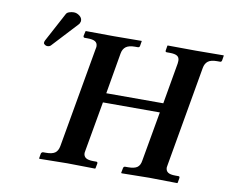

<svg xmlns="http://www.w3.org/2000/svg" viewBox="-79 -826 1119 928"><g transform="rotate(10 480.5 -362.0)"><path d="M748 -568.8Q749 -572.8 749 -582Q749 -598.6 737.8 -605.7Q726.6 -612.8 701.2 -612.8H687Q678.7 -612.8 680.2 -621.1L684.1 -645L686 -646Q784.2 -645 823.2 -645L959 -646L960.9 -645L957 -621.1Q955.6 -612.8 948.2 -612.8H933.1Q903.3 -612.8 889.2 -601.8Q875 -590.8 871.1 -568.8L785.2 -77.1Q783.2 -69.3 783.2 -64.9Q783.2 -48.8 794.2 -41Q805.2 -33.2 831.1 -33.2H846.2Q853.5 -33.2 852.1 -23.9L848.1 -1L846.2 1Q744.1 -1 709 -1L573.2 1L570.8 -1L575.2 -23.9Q576.7 -33.2 585 -33.2H599.1Q629.4 -33.2 643.6 -43.2Q657.7 -53.2 661.1 -77.1L704.1 -320.8H424.8L381.8 -77.1Q379.9 -69.3 379.9 -64.9Q379.9 -48.8 391.4 -41Q402.8 -33.2 429.2 -33.2H442.9Q450.7 -33.2 449.2 -23.9L444.8 -1L442.9 1Q342.3 -1 306.2 -1L169.9 1L168 -1L171.9 -23.9Q172.4 -27.8 175.5 -30.5Q178.7 -33.2 182.1 -33.2H195.8Q226.1 -33.2 240.2 -43.2Q254.4 -53.2 258.8 -77.1L345.2 -568.8Q347.2 -576.7 347.2 -582Q347.2 -598.1 335.4 -605.5Q323.7 -612.8 297.9 -612.8H284.2Q276.9 -612.8 276.9 -621.1L282.2 -645L284.2 -646Q380.9 -645 419.9 -645L557.1 -646L558.1 -645L554.2 -621.1Q552.7 -612.8 544.9 -612.8H530.8Q501 -612.8 486.3 -601.8Q471.7 -590.8 467.8 -568.8L433.1 -367.2H712.9ZM210.9 -725.1Q225.6 -725.1 238.8 -715.1Q252 -705.1 252 -691.9V-688Q250 -677.7 243.2 -670.9L129.9 -548.8Q124 -542 111.8 -542Q106.4 -542 100.3 -546.1Q94.2 -550.3 94.2 -555.2Q94.2 -561 97.2 -566.9L173.8 -710Q177.7 -717.8 189 -721.4Q200.2 -725.1 210.9 -725.1Z"/></g></svg>

Font: Linux Libertine G
Style: Semibold Italic
Weight: 600
Italic angle: -11.5°
Designer: Philipp H. Poll
Foundry: Philipp H. Poll
Version: Version 5.1.1